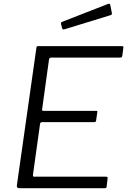

<svg xmlns="http://www.w3.org/2000/svg" viewBox="-20 -983 665 1003"><path d="M170 -732Q171 -739 172.5 -740.5Q174 -742 180 -742H618Q627 -742 624 -731L619 -692Q618 -687 615.5 -684.5Q613 -682 606 -682H248Q242 -682 240 -680Q238 -678 236 -672L200 -412Q199 -408 200.5 -406Q202 -404 207 -404H482Q487 -404 488.5 -402Q490 -400 488 -395L482 -353Q481 -345 472 -345H200Q190 -345 189 -334L152 -69Q151 -60 158 -60H533Q539 -60 541 -58Q543 -56 542 -50L537 -8Q536 -3 534.5 -1.5Q533 0 527 0H80Q67 0 68 -14L170 -732ZM556 -957 564 -917Q565 -912 564 -908.5Q563 -905 555 -903L317 -830Q311 -828 307.5 -830.5Q304 -833 304 -838L299 -857Q298 -867 302 -868L546 -963Q549 -964 552.5 -962.5Q556 -961 556 -957Z"/></svg>

Font: Libre Franklin Light
Style: Italic
Weight: 300
Italic angle: -8°
Designer: Pablo Impallari, Rodrigo Fuenzalida, Nhung Nguyen
Foundry: Impallari Type
Version: Version 3.000